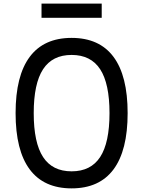

<svg xmlns="http://www.w3.org/2000/svg" viewBox="-20 -1024 790 1059"><path d="M375 15Q222 15 144 -89.5Q66 -194 66 -400Q66 -606 144 -710.5Q222 -815 375 -815Q528 -815 606 -710.5Q684 -606 684 -400Q684 -194 606 -89.5Q528 15 375 15ZM375 -79Q481 -79 532.5 -158Q584 -237 584 -400Q584 -563 532.5 -642Q481 -721 375 -721Q269 -721 217.5 -642Q166 -563 166 -400Q166 -237 217.5 -158Q269 -79 375 -79ZM209 -926V-1004H541V-926Z"/></svg>

Font: Martian Mono SemiExpanded Light
Style: Regular
Weight: 300
Width: 6
Monospace: yes
Designer: Roman Shamin
Foundry: Evil Martians
Version: Version 0.930